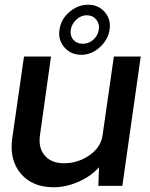

<svg xmlns="http://www.w3.org/2000/svg" viewBox="-20 -790 637 816"><path d="M325.2 -557.1Q281.2 -557.1 253.7 -588.6Q226.1 -620.1 232.9 -664.1Q238.8 -708 274.9 -739Q311 -770 355 -770Q397.9 -770 425 -739Q452.1 -708 445.8 -664.1Q439 -620.1 403.6 -588.6Q368.2 -557.1 325.2 -557.1ZM280.8 -664.1Q276.9 -638.2 291.5 -621.1Q306.2 -604 332 -604Q356.9 -604 376.5 -621.1Q396 -638.2 399.9 -664.1Q403.8 -689 388.9 -707Q374 -725.1 349.1 -725.1Q324.2 -725.1 304.7 -707Q285.2 -689 280.8 -664.1ZM578.1 -549.8 500 0H397.9L400.9 -79.1Q365.7 -40 312.7 -17.1Q259.8 5.9 208 5.9Q117.2 5.9 68.1 -52.5Q19 -110.8 32.2 -203.1L82 -549.8H196.8L149.9 -215.8Q142.1 -161.6 170.2 -128.9Q198.2 -96.2 252 -96.2Q311 -96.2 360.1 -130.1Q409.2 -164.1 416 -215.8L463.9 -549.8Z"/></svg>

Font: Oakes Grotesk
Style: Medium Italic
Weight: 500
Designer: Samuel Oakes
Foundry: Samuel Oakes
Version: Version 1.0 | wf-rip DC20170320